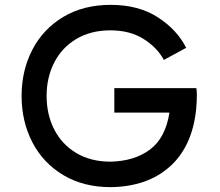

<svg xmlns="http://www.w3.org/2000/svg" viewBox="-20 -756 908 791"><path d="M791 -364Q791 -338 788 -305Q772 -152 679.5 -69.5Q587 13 436 15Q324 15 241 -34.5Q158 -84 113.5 -169.5Q69 -255 69 -361Q69 -466 113.5 -551.5Q158 -637 241 -686.5Q324 -736 436 -736Q551 -736 630.5 -684.5Q710 -633 747 -559L655 -509Q628 -560 571.5 -595.5Q515 -631 435 -631Q354 -631 294.5 -595.5Q235 -560 203.5 -498.5Q172 -437 172 -361Q172 -284 203.5 -222.5Q235 -161 294.5 -125.5Q354 -90 435 -90Q534 -92 598 -140Q662 -188 678 -292H451V-393H789Q791 -379 791 -364Z"/></svg>

Font: SUIT SemiBold
Style: Regular
Weight: 600
Designer: Sunn Youn; Korean Glyphs from Source Han Sans (Sandoll Communications; Soo-young Jang, Joo-yeon Kang)
Foundry: Sunn
Version: Version 1.140